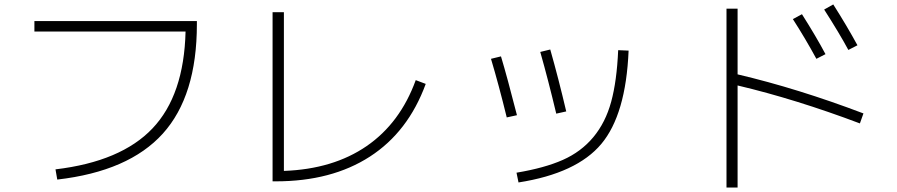

<svg xmlns="http://www.w3.org/2000/svg" viewBox="-20 -792 4040 865"><path d="M135 -697H867V-683Q867 -360 713.5 -190Q560 -20 238 17L230 -29Q525 -64 667 -213.5Q809 -363 816 -650H135Z M1259 -22Q1481 -30 1632 -134Q1783 -238 1853 -431L1898 -414Q1819 -198 1646.5 -86.5Q1474 25 1222 25H1208V-737H1259Z M2812 -564Q2800 -276 2689 -143.5Q2578 -11 2316 30L2307 -14Q2433 -35 2515.5 -71.5Q2598 -108 2653 -174Q2708 -240 2733.5 -333.5Q2759 -427 2765 -566ZM2192 -527 2237 -538Q2265 -445 2309 -273L2263 -263Q2227 -410 2192 -527ZM2414 -558 2459 -569Q2496 -439 2531 -290L2486 -280Q2450 -431 2414 -558Z M3552 -706 3593 -728Q3657 -627 3699 -548L3658 -527Q3608 -619 3552 -706ZM3693 -749 3734 -772Q3795 -676 3843 -588L3802 -567Q3761 -643 3693 -749ZM3303 -753V-457Q3575 -393 3870 -281L3854 -236Q3565 -345 3303 -407V53H3253V-753Z"/></svg>

Font: Mplus 1p Light
Style: Regular
Weight: 300
Version: Version 1.061